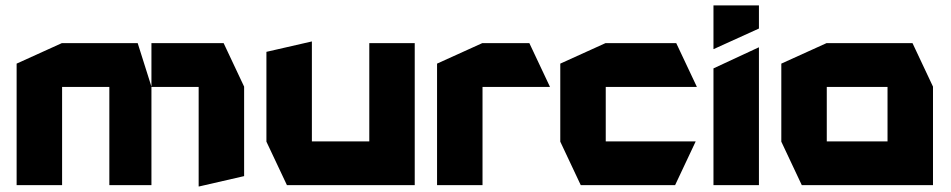

<svg xmlns="http://www.w3.org/2000/svg" viewBox="-20 -676 3473 701"><path d="M40.7 0V-443.7L205.7 -518.5H206.7V0ZM379.2 0V-358.7H532.9V0ZM206.7 -358.7V-518.5H482.7L532.9 -359.7V-358.7ZM705.3 4.9V-358.7H871.3V-33L706.3 4.9ZM532.9 -358.7V-518.5H796.5L871.3 -359.7V-358.7Z M1328.3 0V-518.5H1494.2V0H1329.3ZM1027.6 0 952.7 -158.8V-159.8H1328.3V0ZM952.7 -159.8V-486.7L1117.7 -524.5H1118.7V-159.8Z M1575.7 0V-443.7L1740.7 -518.5H1741.7V0ZM1741.7 -358.7V-518.5H1912.7L1987.6 -359.7V-358.7Z M2100.4 0 2025.6 -158.8V-159.8H2519.6V-158.8L2444.8 0ZM2025.6 -159.8V-443.7L2190.6 -518.5H2191.6V-159.8ZM2191.6 -358.7V-518.5H2449L2523.9 -359.7V-358.7Z M2584.9 0V-426.3L2749.9 -503H2750.9V0ZM2584.9 -496.9V-656.4H2750.9V-571.8L2585.9 -496.9Z M2998.6 -358.7V-518.5H3311.6L3386.4 -359.7V-358.7ZM2907.4 0 2832.6 -158.8V-159.8H3220.4V0ZM2832.6 -159.8V-443.7L2997.6 -518.5H2998.6V-159.8ZM3220.4 0V-358.7H3386.4V0Z"/></svg>

Font: Foldit Thin
Style: Regular
Weight: 100
Designer: Sophia Tai
Foundry: Sophia Tai
Version: Version 1.003